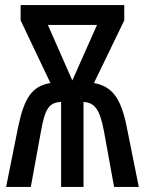

<svg xmlns="http://www.w3.org/2000/svg" viewBox="-20 -734 570 754"><path d="M51 -234 4 0H101L141 -219C157 -310 174 -331 220 -334V0H308V-334C351 -330 371 -308 388 -220L428 0H525L478 -234C455 -351 419 -395 349 -408L468 -654V-714H61V-654L178 -408C106 -395 76 -353 51 -234ZM264 -418 168 -636H361Z"/></svg>

Font: Noto Sans Mono Condensed Medium
Style: Regular
Weight: 500
Width: 3
Designer: Monotype Design Team
Foundry: Monotype Imaging Inc.
Version: Version 2.014